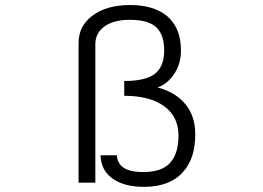

<svg xmlns="http://www.w3.org/2000/svg" viewBox="-20 -722 1040 760"><path d="M291 1H357.4V-546.9Q357.4 -591.8 394.5 -618.2Q431.6 -643.6 493.2 -643.6Q561.5 -643.6 593.8 -618.2Q629.9 -588.9 629.9 -522.5Q629.9 -455.1 588.9 -426.8Q551.8 -401.4 471.7 -401.4V-342.8Q574.2 -342.8 630.9 -300.8Q686.5 -259.8 686.5 -185.5Q686.5 -110.4 650.4 -74.2Q616.2 -41 548.8 -41Q493.2 -41 468.8 -58.6Q445.3 -74.2 442.4 -107.4H377.9Q379.9 -45.9 427.7 -13.7Q472.7 17.6 549.8 17.6Q653.3 17.6 705.1 -42Q752.9 -94.7 752.9 -190.4Q752.9 -262.7 713.9 -309.6Q675.8 -356.4 603.5 -376Q637.7 -386.7 664.1 -421.9Q696.3 -463.9 696.3 -522.5Q696.3 -610.4 642.6 -657.2Q589.8 -702.1 495.1 -702.1Q401.4 -702.1 344.7 -659.2Q291 -618.2 291 -551.8Z"/></svg>

Font: DotumChe
Style: Regular
Weight: 400
Monospace: yes
Version: Version 2.21